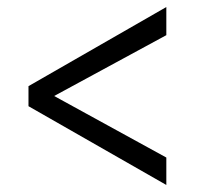

<svg xmlns="http://www.w3.org/2000/svg" viewBox="-20 -571 568 546"><path d="M453 -45 61 -269V-326L453 -551V-471L134 -298L453 -123Z"/></svg>

Font: Gudea
Style: Regular
Weight: 400
Designer: Agustina Mingote
Foundry: Agustina Mingote
Version: Version 1.002